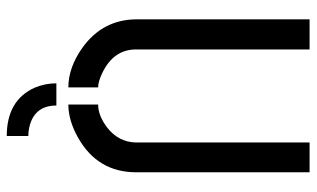

<svg xmlns="http://www.w3.org/2000/svg" viewBox="-198 -526 904 548"><g transform="rotate(90 254.0 -252.0)"><path d="M368.2 180.7Q266.6 180.7 230.5 101.6Q217.8 71.3 217.8 39.1H281.2Q281.2 97.7 335 114.3Q351.6 119.1 368.2 119.1ZM35.2 -188.5V-683.6H121.1V-188.5Q121.1 -124 188.5 -91.8Q212.9 -80.1 229.5 -80.1V4.9Q172.9 4.9 116.2 -35.2Q36.1 -92.8 35.2 -188.5ZM278.3 4.9V-80.1Q310.5 -80.1 344.7 -106.4Q385.7 -138.7 386.7 -188.5V-683.6H471.7V-188.5Q471.7 -79.1 374 -23.4Q324.2 4.9 278.3 4.9Z"/></g></svg>

Font: Post No Bills Colombo SemiBold
Style: Regular
Weight: 600
Designer: Kosala Senevirathne, Siva Puranthara, Lasantha Premarathna, Tharique Azeez
Foundry: Mooniak
Version: Version 1.220 ; ttfautohint (v1.6)